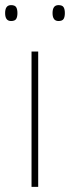

<svg xmlns="http://www.w3.org/2000/svg" viewBox="-33 -729 273 749"><path d="M90 0V-528H116V0ZM10 -709Q25 -709 30 -701Q35 -693 35 -678Q35 -663 30 -655Q25 -647 10 -647Q-13 -647 -13 -678Q-13 -709 10 -709ZM195 -709Q210 -709 215 -701Q220 -693 220 -678Q220 -663 215 -655Q210 -647 195 -647Q172 -647 172 -678Q172 -709 195 -709Z"/></svg>

Font: Noto Sans UI Thin
Style: Regular
Weight: 250
Designer: Monotype Design Team
Foundry: Monotype Imaging Inc.
Version: Version 1.001